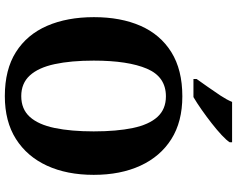

<svg xmlns="http://www.w3.org/2000/svg" viewBox="-113 -858 981 795"><g transform="rotate(90 377.5 -460.5)"><path d="M378 10Q268 10 195.5 -36Q123 -82 87 -165Q51 -248 51 -359Q51 -470 87 -552Q123 -634 196 -679.5Q269 -725 379 -725Q484 -725 556 -679.5Q628 -634 666 -551.5Q704 -469 704 -358Q704 -247 666 -164.5Q628 -82 555.5 -36Q483 10 378 10ZM378 -58Q432 -58 464 -93.5Q496 -129 510 -196.5Q524 -264 524 -358Q524 -453 510 -520Q496 -587 464 -622Q432 -657 379 -657Q298 -657 264.5 -578.5Q231 -500 231 -358Q231 -264 245.5 -196.5Q260 -129 292.5 -93.5Q325 -58 378 -58ZM307 -784Q321 -804 339.5 -830Q358 -856 375.5 -882.5Q393 -909 402 -931H569V-921Q561 -908 539.5 -888Q518 -868 490.5 -846.5Q463 -825 434.5 -805Q406 -785 382 -771H307Z"/></g></svg>

Font: Noto Serif Khmer SemiCondensed ExtraBold
Style: Regular
Weight: 800
Width: 4
Designer: Danh Hong and the Monotype Design Team
Foundry: Monotype Imaging Inc.
Version: Version 2.004